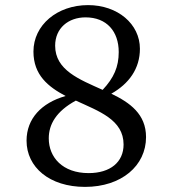

<svg xmlns="http://www.w3.org/2000/svg" viewBox="-20 -721 677 752"><path d="M313 11C456 11 552 -72 552 -184C552 -274 489 -319 416 -354C485 -393 528 -452 528 -530C528 -627 441 -701 325 -701C204 -701 111 -623 111 -519C111 -427 169 -381 237 -345C142 -318 84 -256 84 -170C84 -66 174 11 313 11ZM171 -179C171 -234 200 -285 277 -327C368 -285 464 -252 464 -155C464 -86 412 -43 327 -43C225 -43 171 -105 171 -179ZM196 -542C196 -611 248 -653 315 -653C398 -653 445 -598 445 -517C445 -459 426 -416 382 -369C291 -410 196 -446 196 -542Z"/></svg>

Font: TPK Tissa Web Quiz
Style: Regular
Weight: 400
Designer: Jacques Le Bailly, Suppakit Chalermlarp | Katatrad Co.,Ltd.
Foundry: Jacques Le Bailly, Cadson Demak Co.,Ltd.
Version: Version 5.000;Glyphs 3.1.2 (3151)